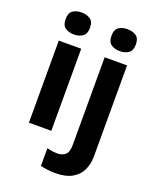

<svg xmlns="http://www.w3.org/2000/svg" viewBox="-178 -860 967 1200"><g transform="rotate(20 305.0 -260.0)"><path d="M227 -546V0H78V-546ZM153 -760Q186 -760 210 -744.5Q234 -729 234 -686.8Q234 -646 210 -630Q186 -614 153 -614Q118.7 -614 95.4 -630Q72 -646 72 -686.8Q72 -729 95.4 -744.5Q118.7 -760 153 -760ZM339 240Q314 240 286.5 236.5Q259 233 241 228V111Q259 115 275 117.5Q291 120 311 120Q341 120 362 103Q383 86 383 37V-546H532V59Q532 109 513 150Q494 191 451.5 215.5Q409 240 339 240ZM377 -687Q377 -729 400.5 -744.5Q424 -760 458 -760Q491 -760 515 -744.5Q539 -729 539 -687Q539 -646 515 -630Q491 -614 458 -614Q424 -614 400.5 -630Q377 -646 377 -687Z"/></g></svg>

Font: Noto Sans Devanagari
Style: Regular
Weight: 400
Designer: Jelle Bosma - Monotype Design Team
Foundry: Monotype Imaging Inc.
Version: Version 2.003